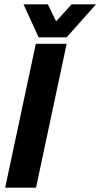

<svg xmlns="http://www.w3.org/2000/svg" viewBox="-20 -870 465 890"><path d="M4 0 146 -667H289L147 0ZM425 -850 289 -697H159L89 -850H202L240 -771L312 -850Z"/></svg>

Font: Epunda Sans
Style: Bold Italic
Weight: 700
Italic angle: -12.0243°
Designer: Simon Atzbach
Foundry: typofactur
Version: Version 2.204; ttfautohint (v1.8.4.7-5d5b)